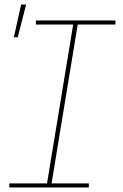

<svg xmlns="http://www.w3.org/2000/svg" viewBox="-20 -825 540 845"><path d="M371 0H21V-18H187L302 -717H138V-735H488V-717H322L207 -18H371ZM41 -661 73 -805H95L58 -661Z"/></svg>

Font: Iosevka Thin
Style: Italic
Weight: 100
Italic angle: -9°
Monospace: yes
Designer: Belleve Invis
Foundry: Belleve Invis
Version: Version 32.5.0; ttfautohint (v1.8.4)